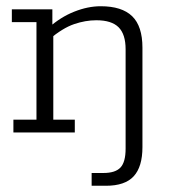

<svg xmlns="http://www.w3.org/2000/svg" viewBox="-20 -425 563 616"><path d="M274 171V130H312Q350 130 366.5 112.5Q383 95 383 52V-267Q383 -315 360.5 -337.5Q338 -360 289 -360Q254 -360 217.5 -347.5Q181 -335 137 -298L151 -324V-41H220V0H23V-41H97V-354H18V-395H148V-340L136 -336Q174 -370 218 -387.5Q262 -405 303 -405Q371 -405 404 -373Q437 -341 437 -272V47Q437 110 409 140.5Q381 171 320 171Z"/></svg>

Font: Rokkitt SemiBold Light
Style: Regular
Weight: 300
Version: Version 3.103